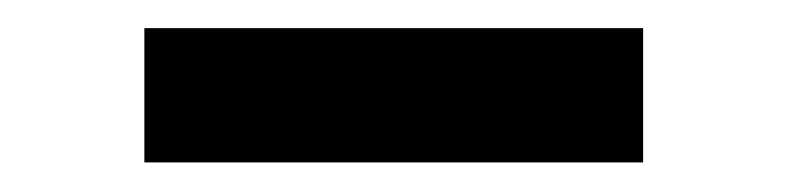

<svg xmlns="http://www.w3.org/2000/svg" viewBox="-20 -348 546 133"><path d="M80 -235.5V-328.5H425.5V-235.5Z"/></svg>

Font: Encode Sans Exp Md
Style: Regular
Weight: 500
Width: 7
Designer: Multiple Designers
Foundry: Impallari Type
Version: Version 3.002; ttfautohint (v1.8.3) -l 8 -r 50 -G 200 -x 14 